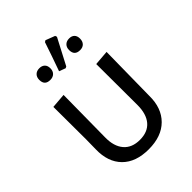

<svg xmlns="http://www.w3.org/2000/svg" viewBox="-207 -801 906 906"><g transform="rotate(-45 246.0 -348.5)"><path d="M67 -171 68 -236 67 -454 141 -460 138 -180Q137 -121 165 -88Q193 -55 246 -55Q299 -55 326.5 -87.5Q354 -120 354 -180L353 -454L428 -460L424 -171Q425 -89 377.5 -41.5Q330 6 244 6Q158 6 111.5 -41Q65 -88 67 -171ZM205 -554Q232 -629 255 -698L263 -703L310 -685L313 -676L245 -546L237 -542ZM110 -591Q110 -609 120.5 -619.5Q131 -630 149 -630Q166 -630 176 -620.5Q186 -611 186 -593Q186 -575 175.5 -564.5Q165 -554 147 -554Q110 -554 110 -591ZM309 -591Q309 -609 319.5 -619.5Q330 -630 348 -630Q365 -630 374.5 -620.5Q384 -611 384 -593Q384 -575 374 -564.5Q364 -554 346 -554Q309 -554 309 -591Z"/></g></svg>

Font: Alegreya Sans
Style: Regular
Weight: 400
Designer: Juan Pablo del Peral
Foundry: Huerta Tipografica
Version: Version 2.008; ttfautohint (v1.6)